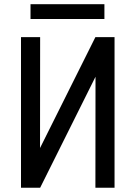

<svg xmlns="http://www.w3.org/2000/svg" viewBox="-20 -886 640 906"><path d="M430.2 -710.9 168.9 -187.5 169.4 -710.9H79.1V0H169.4L430.7 -523.9L430.2 0H520.5V-710.9ZM472.7 -796.4V-866.2H124V-796.4Z"/></svg>

Font: Roboto Mono
Style: Regular
Weight: 400
Monospace: yes
Designer: Google
Version: Version 3.000